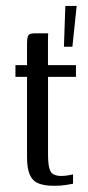

<svg xmlns="http://www.w3.org/2000/svg" viewBox="-20 -616 294 640"><path d="M159.8 3.3Q126.4 3.3 107 -5.3Q87.5 -13.8 78.8 -34.8Q70.1 -55.8 70.1 -92V-359.8H31.5V-399H70.1V-471.4Q70.1 -486.3 72.4 -493.5Q74.7 -500.7 80.8 -502.9Q86.9 -505 98.1 -505H140.6Q140.6 -503.5 140.2 -496.8Q139.9 -490.2 139.9 -477.5V-399H233.2V-359.8H140.1V-100.3Q140.1 -61.1 148.2 -45.3Q156.4 -29.5 184.5 -29.5Q195.4 -29.5 207.1 -31.5Q218.8 -33.5 223.5 -34.7V-3.5Q217.8 -2.5 200.8 0.4Q183.9 3.3 159.8 3.3ZM193.1 -460.3 197.8 -596.3H235.6L221.3 -460.3Z"/></svg>

Font: Genos Thin
Style: Regular
Weight: 100
Designer: Robert E. Leuschke
Foundry: Robert E. Leuschke
Version: Version 1.010